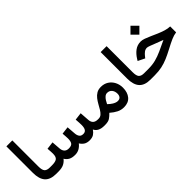

<svg xmlns="http://www.w3.org/2000/svg" viewBox="108 -1523 2379 2379"><g transform="rotate(-45 1298.0 -333.5)"><path d="M71.3 -677.7H175.3V-219.7Q175.3 -158.7 196 -135.3Q216.8 -111.8 266.6 -111.8H278.8V0H266.6Q166.5 0 118.9 -52.7Q71.3 -105.5 71.3 -214.8Z M855.5 0Q809.6 0 780.3 -18.8Q751 -37.6 731.9 -69.3Q705.6 -35.6 672.9 -17.8Q640.1 0 599.6 0Q546.4 0 514.6 -18.1Q482.9 -36.1 463.4 -68.8Q438.5 -36.1 402.3 -18.1Q366.2 0 304.2 0H259.3V-111.8H305.2Q363.8 -111.8 389.9 -130.6Q416 -149.4 416 -206.1Q416 -218.3 414.6 -242.7Q413.1 -267.1 410.6 -296.4L510.3 -308.6L519 -193.4Q521.5 -156.2 541.5 -134Q561.5 -111.8 600.6 -111.8Q647.5 -111.8 663.8 -134.8Q680.2 -157.7 680.2 -206.1Q680.2 -217.8 678.7 -242.4Q677.2 -267.1 674.8 -296.4L774.4 -308.6L783.2 -193.4Q785.6 -157.7 801.5 -134.8Q817.4 -111.8 854.5 -111.8Q888.2 -111.8 903.1 -136Q918 -160.2 918 -206.1Q918 -223.6 916.5 -248.8Q915 -273.9 912.6 -304.7L1012.2 -316.9L1021 -193.4Q1025.9 -111.8 1108.4 -111.8H1123V0H1109.4Q1008.8 0 976.6 -67.9Q956.1 -36.6 928.2 -18.3Q900.4 0 855.5 0Z M1445.3 11.2Q1395.5 11.2 1353 -10.3Q1310.5 -31.7 1267.1 -69.8Q1237.3 -38.1 1208.3 -19Q1179.2 0 1125 0H1103.5V-111.8H1122.6Q1151.4 -111.8 1172.6 -130.6Q1193.8 -149.4 1211.4 -179Q1229 -208.5 1247.3 -241.7Q1265.6 -274.9 1288.6 -304.4Q1311.5 -334 1343 -352.8Q1374.5 -371.6 1418.9 -371.6Q1476.6 -371.6 1518.8 -344.2Q1561 -316.9 1584.2 -271.2Q1607.4 -225.6 1607.4 -170.9Q1607.4 -88.4 1565.9 -38.6Q1524.4 11.2 1445.3 11.2ZM1421.9 -264.2Q1399.4 -264.2 1381.1 -249Q1362.8 -233.9 1348.4 -211.2Q1334 -188.5 1323.2 -165.5Q1338.4 -150.4 1352.5 -139.4Q1366.7 -128.4 1379.9 -120.1Q1416.5 -98.1 1445.3 -98.1Q1477.1 -98.1 1491.9 -116.7Q1506.8 -135.3 1506.8 -166Q1506.8 -208 1484.4 -236.1Q1461.9 -264.2 1421.9 -264.2Z M1723.1 -677.7H1827.1V-219.7Q1827.1 -158.7 1847.9 -135.3Q1868.7 -111.8 1918.5 -111.8H1930.7V0H1918.5Q1818.4 0 1770.8 -52.7Q1723.1 -105.5 1723.1 -214.8Z M2215.3 -647.5 2293.5 -569.3 2215.3 -491.2 2137.2 -569.3ZM1911.1 -111.8H1994.1Q2064.9 -111.8 2122.8 -127Q2180.7 -142.1 2241.2 -169.7Q2301.8 -197.3 2379.9 -234.4Q2332 -252 2287.8 -269.5Q2243.7 -287.1 2211.4 -299.1Q2179.2 -311 2166.5 -311Q2138.2 -311 2116 -293.9Q2093.8 -276.9 2077.1 -255.4L2058.6 -231.9L1968.8 -275.9L1982.4 -297.9Q2015.6 -352.1 2060.8 -386.2Q2106 -420.4 2167 -420.4Q2192.4 -420.4 2227.3 -408Q2262.2 -395.5 2303 -377Q2343.8 -358.4 2387.5 -339.6Q2431.2 -320.8 2474.4 -307.6Q2517.6 -294.4 2557.1 -293.5V-189.5Q2515.6 -184.6 2468.3 -164.1Q2420.9 -143.6 2347.7 -104.5Q2285.2 -71.3 2230.7 -47.9Q2176.3 -24.4 2119.6 -12.2Q2063 0 1992.7 0H1911.1Z"/></g></svg>

Font: Vazirmatn UI FD Medium
Style: Regular
Weight: 500
Designer: Saber Rastikerdar
Foundry: Saber Rastikerdar
Version: Version 33.003